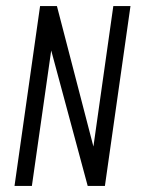

<svg xmlns="http://www.w3.org/2000/svg" viewBox="-20 -611 463 631"><path d="M27.7 0 111.7 -591H167.1L287 -129.4L352.4 -591H408.8L324.8 0H268.2L148.3 -445.1L84.8 0Z"/></svg>

Font: Alumni Sans SC Thin
Style: Italic
Weight: 100
Italic angle: -8°
Designer: Robert E. Leuschke
Foundry: Robert E. Leuschke
Version: Version 1.016